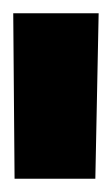

<svg xmlns="http://www.w3.org/2000/svg" viewBox="-29 -710 169 290"><path d="M-7 -440 -9 -690H120L115 -440Z"/></svg>

Font: TypoPRO Titillium Maps
Style: 999 wt
Weight: 900
Designer: Campivisivi
Foundry: Accademia di Belle Arti di Urbino and students of MA course of Visual design
Version: Version 001.001